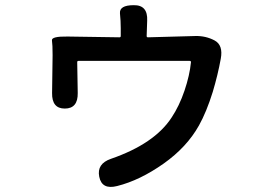

<svg xmlns="http://www.w3.org/2000/svg" viewBox="-20 -644 1040 741"><path d="M432 74Q373 89 363 38Q353 -12 408 -31Q576 -89 642 -190Q672 -235 692 -294Q712 -353 717 -404Q717 -409 712 -409H283Q278 -409 278 -404L280 -285Q281 -225 230 -225Q180 -225 181 -285L183 -431Q183 -472 180.5 -488Q178 -504 241 -503L441 -500Q446 -500 446 -505V-535Q446 -564 443 -592Q440 -624 496 -624Q551 -625 548 -564L546 -505Q546 -500 551 -500L734 -505Q774 -506 808 -488Q842 -470 832 -417Q821 -356 801 -289Q777 -212 748 -160Q701 -76 612 -13Q520 52 432 74Z"/></svg>

Font: Resource Han Rounded TW Medium
Style: Regular
Weight: 500
Designer: Cyano Hao (round all glyphs); Ryoko NISHIZUKA 西塚涼子 (kana, bopomofo & ideographs); Paul D. Hunt (Latin, Greek & Cyrillic)
Foundry: Cyano Hao
Version: 0.990